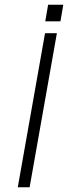

<svg xmlns="http://www.w3.org/2000/svg" viewBox="-20 -790 287 810"><path d="M183 -770H247L235 -700H171ZM170 -650H220L105 0H55Z"/></svg>

Font: Overused Grotesk Light
Style: Italic
Weight: 300
Italic angle: -10°
Version: Version 0.003